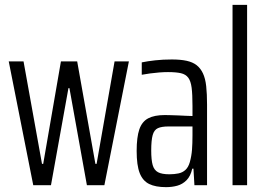

<svg xmlns="http://www.w3.org/2000/svg" viewBox="-20 -763 1092 791"><path d="M117 0 16 -510H77L153 -88H158L231 -510H298L373 -88H378L452 -510H511L410 0H338L266 -400H262L190 0Z M664 8Q621 8 594.5 -5Q568 -18 555.5 -50Q543 -82 543 -141Q543 -198 554 -230Q565 -262 590.5 -275.5Q616 -289 659 -289Q670 -289 684 -288.5Q698 -288 714 -287.5Q730 -287 745 -286Q760 -285 773 -285V-327Q773 -374 769.5 -401.5Q766 -429 755.5 -443Q745 -457 725 -461.5Q705 -466 672 -466Q655 -466 636 -464.5Q617 -463 598.5 -460.5Q580 -458 564 -455V-506Q588 -511 619.5 -514.5Q651 -518 688 -518Q724 -518 749 -512.5Q774 -507 790 -494.5Q806 -482 816 -461Q826 -440 829.5 -408Q833 -376 833 -332V0H781L777 -68H772Q765 -37 748.5 -20.5Q732 -4 710.5 2Q689 8 664 8ZM678 -45Q698 -45 715 -48.5Q732 -52 744 -63Q756 -74 762 -95Q769 -120 771 -146Q773 -172 773 -205V-242H674Q646 -242 630.5 -235Q615 -228 609 -206.5Q603 -185 603 -143Q603 -104 609 -83Q615 -62 631 -53.5Q647 -45 678 -45Z M938 0V-743H998V0Z"/></svg>

Font: Saira ExtraCondensed
Style: Regular
Weight: 400
Width: 2
Designer: Hector Gatti with collaboration of the Omnibus-Type team
Foundry: Omnibus-Type
Version: Version 1.101